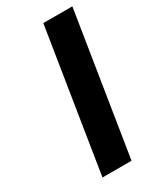

<svg xmlns="http://www.w3.org/2000/svg" viewBox="-183 -774 698 836"><g transform="rotate(-30 166.0 -355.5)"><path d="M73 0H219L332 -711H186Z"/></g></svg>

Font: Aerodynamic
Style: Obl
Weight: 500
Designer: Google
Version: Version 2.000980; 2014